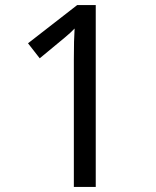

<svg xmlns="http://www.w3.org/2000/svg" viewBox="-20 -785 612 754"><path d="M356 -51H270V-550Q270 -631 273 -673Q259 -658 235 -638L136 -556L90 -615L283 -765H356Z"/></svg>

Font: Noto Sans Tamil UI
Style: Regular
Weight: 400
Designer: Jelle Bosma - Monotype Design Team
Foundry: Monotype Imaging Inc.
Version: Version 2.004; ttfautohint (v1.8.4.7-5d5b)